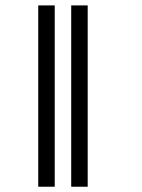

<svg xmlns="http://www.w3.org/2000/svg" viewBox="-20 -708 540 728"><path d="M125 -687.5V0H187.5V-687.5ZM250 -687.5V0H312.5V-687.5Z"/></svg>

Font: UnifontExMono
Style: Regular
Weight: 500
Version: Version 15.0.06